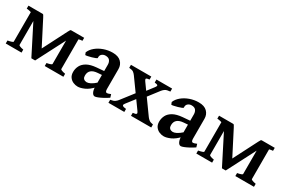

<svg xmlns="http://www.w3.org/2000/svg" viewBox="53 -1215 2899 1975"><g transform="rotate(30 1502.5 -227.5)"><path d="M491.7 0V-35.6Q519 -40.5 534.9 -46.6Q550.8 -52.7 550.8 -57.6V-417L654.8 -437.5V-57.6Q654.8 -53.2 669.4 -46.9Q684.1 -40.5 712.9 -35.6V0ZM697.8 -418.5Q679.7 -418.5 651.1 -410.6Q622.6 -402.8 597.9 -391.6Q573.2 -380.4 567.9 -369.1L377.4 0H364.7L358.4 -109.9L519 -423.8Q529.8 -445.8 533.9 -450Q538.1 -454.1 544.9 -454.1H697.8ZM376 0H332.5L148.9 -361.8Q137.7 -383.8 116.5 -396Q95.2 -408.2 73 -413.3Q50.8 -418.5 36.1 -418.5V-454.1H202.6Q210 -454.1 214.4 -448.7Q218.8 -443.4 228.5 -423.8L389.6 -110.4ZM28.3 0V-35.6Q55.7 -40.5 73 -46.6Q90.3 -52.7 90.3 -57.6V-431.2L158.7 -439.9V-57.6Q158.7 -53.2 172.9 -46.9Q187 -40.5 215.8 -35.6V0Z M1092.8 14.6Q1072.8 14.6 1059.8 -11Q1046.9 -36.6 1046.9 -80.1V-335.4Q1046.9 -365.7 1031.5 -385.7Q1016.1 -405.8 979.5 -405.3Q956.1 -405.3 938 -389.9Q919.9 -374.5 922.9 -345.2Q923.3 -340.3 906.5 -333.3Q889.6 -326.2 866 -319.6Q842.3 -313 822 -308.8Q801.8 -304.7 795.9 -306.2L785.6 -332.5Q800.8 -371.1 838.1 -402.1Q875.5 -433.1 925.8 -450.9Q976.1 -468.8 1030.3 -468.8Q1097.2 -468.8 1130.6 -435.1Q1164.1 -401.4 1164.1 -351.6V-116.2Q1164.1 -78.1 1183.6 -78.1Q1190.4 -78.1 1199.2 -80.8Q1208 -83.5 1227.5 -91.3L1238.8 -54.7Q1210.9 -35.6 1181.6 -20Q1152.3 -4.4 1128.4 5.1Q1104.5 14.6 1092.8 14.6ZM889.2 14.6Q862.3 14.6 835.7 3.2Q809.1 -8.3 791.7 -32.5Q774.4 -56.6 774.4 -94.7Q774.4 -133.3 792 -167.5Q809.6 -201.7 850.6 -224.9Q891.6 -248 961.4 -253.9L1104 -265.6L1108.9 -219.2L998.5 -210.9Q898.4 -203.6 898.4 -123Q898.4 -100.6 907 -89.4Q915.5 -78.1 927.2 -74.5Q939 -70.8 947.3 -70.8Q966.3 -70.8 991.5 -83.3Q1016.6 -95.7 1055.2 -129.9L1059.1 -75.7Q1013.2 -25.9 967.8 -5.6Q922.4 14.6 889.2 14.6Z M1742.2 -418.5Q1702.6 -415.5 1685.1 -404.8Q1667.5 -394 1653.8 -376.5L1526.4 -210.9L1482.4 -248.5L1581.5 -377.4Q1599.1 -400.4 1592.8 -408Q1586.4 -415.5 1556.2 -418.5V-454.1H1742.2ZM1516.1 0V-35.6Q1532.2 -37.1 1544.2 -40Q1556.2 -43 1558.6 -51Q1561 -59.1 1548.3 -76.7L1332.5 -376.5Q1319.8 -394 1304.9 -404.8Q1290 -415.5 1253.4 -418.5V-454.1H1495.1V-418.5Q1464.8 -415.5 1458 -408.2Q1451.2 -400.9 1467.8 -377.4L1681.6 -79.6Q1692.4 -64.9 1708.3 -52.5Q1724.1 -40 1756.3 -35.6V0ZM1399.9 -76.7Q1386.7 -59.6 1390.6 -51.5Q1394.5 -43.5 1408 -40.3Q1421.4 -37.1 1436.5 -35.6V0H1248V-35.6Q1284.2 -41.5 1300.8 -53.2Q1317.4 -64.9 1328.6 -79.6L1460.9 -250.5L1504.4 -211.4Z M2114.7 14.6Q2094.7 14.6 2081.8 -11Q2068.8 -36.6 2068.8 -80.1V-335.4Q2068.8 -365.7 2053.5 -385.7Q2038.1 -405.8 2001.5 -405.3Q1978 -405.3 1960 -389.9Q1941.9 -374.5 1944.8 -345.2Q1945.3 -340.3 1928.5 -333.3Q1911.6 -326.2 1887.9 -319.6Q1864.3 -313 1844 -308.8Q1823.7 -304.7 1817.9 -306.2L1807.6 -332.5Q1822.8 -371.1 1860.1 -402.1Q1897.5 -433.1 1947.8 -450.9Q1998 -468.8 2052.2 -468.8Q2119.1 -468.8 2152.6 -435.1Q2186 -401.4 2186 -351.6V-116.2Q2186 -78.1 2205.6 -78.1Q2212.4 -78.1 2221.2 -80.8Q2230 -83.5 2249.5 -91.3L2260.7 -54.7Q2232.9 -35.6 2203.6 -20Q2174.3 -4.4 2150.4 5.1Q2126.5 14.6 2114.7 14.6ZM1911.1 14.6Q1884.3 14.6 1857.7 3.2Q1831.1 -8.3 1813.7 -32.5Q1796.4 -56.6 1796.4 -94.7Q1796.4 -133.3 1814 -167.5Q1831.5 -201.7 1872.6 -224.9Q1913.6 -248 1983.4 -253.9L2126 -265.6L2130.9 -219.2L2020.5 -210.9Q1920.4 -203.6 1920.4 -123Q1920.4 -100.6 1929 -89.4Q1937.5 -78.1 1949.2 -74.5Q1960.9 -70.8 1969.2 -70.8Q1988.3 -70.8 2013.4 -83.3Q2038.6 -95.7 2077.1 -129.9L2081.1 -75.7Q2035.2 -25.9 1989.7 -5.6Q1944.3 14.6 1911.1 14.6Z M2755.4 0V-35.6Q2782.7 -40.5 2798.6 -46.6Q2814.5 -52.7 2814.5 -57.6V-417L2918.5 -437.5V-57.6Q2918.5 -53.2 2933.1 -46.9Q2947.8 -40.5 2976.6 -35.6V0ZM2961.4 -418.5Q2943.4 -418.5 2914.8 -410.6Q2886.2 -402.8 2861.6 -391.6Q2836.9 -380.4 2831.5 -369.1L2641.1 0H2628.4L2622.1 -109.9L2782.7 -423.8Q2793.5 -445.8 2797.6 -450Q2801.8 -454.1 2808.6 -454.1H2961.4ZM2639.6 0H2596.2L2412.6 -361.8Q2401.4 -383.8 2380.1 -396Q2358.9 -408.2 2336.7 -413.3Q2314.5 -418.5 2299.8 -418.5V-454.1H2466.3Q2473.6 -454.1 2478 -448.7Q2482.4 -443.4 2492.2 -423.8L2653.3 -110.4ZM2292 0V-35.6Q2319.3 -40.5 2336.7 -46.6Q2354 -52.7 2354 -57.6V-431.2L2422.4 -439.9V-57.6Q2422.4 -53.2 2436.5 -46.9Q2450.7 -40.5 2479.5 -35.6V0Z"/></g></svg>

Font: Gentium Plus
Style: Bold
Weight: 700
Designer: Victor Gaultney, Annie Olsen, Iska Routamaa, Becca Hirsbrunner
Foundry: SIL International
Version: Version 6.101